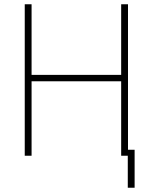

<svg xmlns="http://www.w3.org/2000/svg" viewBox="-20 -730 727 900"><path d="M579 150V0H548V-349H128V0H96V-710H128V-379H548V-710H580V-28H611V150Z"/></svg>

Font: Geist Thin
Style: Regular
Weight: 400
Designer: Basement.studio, Andrés Briganti, Mateo Zaragoza
Foundry: Basement.studio, Vercel, Andrés Briganti, Guido Ferreyra, Mateo Zaragoza
Version: Version 1.401